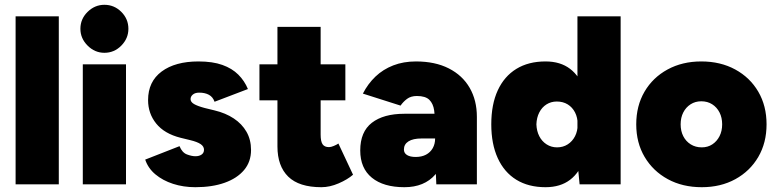

<svg xmlns="http://www.w3.org/2000/svg" viewBox="-20 -768 3234 800"><path d="M45 0V-700H225V0Z M325 0V-500H505V0ZM415 -548Q375 -548 345 -578Q315 -608 315 -648Q315 -689 345 -718.5Q375 -748 415 -748Q456 -748 485.5 -718.5Q515 -689 515 -648Q515 -608 485.5 -578Q456 -548 415 -548Z M794 12Q744 12 701 -2Q658 -16 627.5 -41.5Q597 -67 585 -103L728 -159Q739 -132 759 -124.5Q779 -117 794 -117Q810 -117 820 -124Q830 -131 830 -144Q830 -158 816 -167.5Q802 -177 773 -184L732 -194Q665 -211 631 -253Q597 -295 597 -351Q597 -428 653.5 -470Q710 -512 807 -512Q866 -512 906.5 -497.5Q947 -483 973 -457Q999 -431 1013 -397L874 -344Q867 -364 850.5 -373Q834 -382 810 -382Q793 -382 783.5 -374Q774 -366 774 -355Q774 -343 788.5 -334.5Q803 -326 833 -318L874 -308Q920 -297 954 -274.5Q988 -252 1007 -219Q1026 -186 1026 -143Q1026 -94 997 -59.5Q968 -25 916 -6.5Q864 12 794 12Z M1319 12Q1226 12 1181 -32Q1136 -76 1136 -158V-656H1316V-207Q1316 -179 1324 -167Q1332 -155 1351 -155Q1359 -155 1371 -160Q1383 -165 1390 -170L1451 -40Q1428 -20 1391 -4Q1354 12 1319 12ZM1061 -350V-500H1419V-350Z M1798 0 1793 -115V-245Q1793 -280 1789 -308Q1785 -336 1769 -352Q1753 -368 1717 -368Q1692 -368 1676 -356Q1660 -344 1649 -328L1492 -378Q1513 -419 1544.5 -449Q1576 -479 1618.5 -495.5Q1661 -512 1713 -512Q1793 -512 1850 -483Q1907 -454 1937 -402Q1967 -350 1967 -281V0ZM1665 12Q1578 12 1529.5 -27.5Q1481 -67 1481 -141Q1481 -219 1529.5 -256.5Q1578 -294 1665 -294H1812V-191H1736Q1701 -191 1682 -179Q1663 -167 1663 -145Q1663 -130 1676 -122Q1689 -114 1712 -114Q1737 -114 1755 -123.5Q1773 -133 1783 -150.5Q1793 -168 1793 -191H1840Q1840 -94 1794 -41Q1748 12 1665 12Z M2395 0 2386 -93V-700H2566V0ZM2253 12Q2182 12 2131.5 -19Q2081 -50 2054 -109Q2027 -168 2027 -250Q2027 -333 2054 -391.5Q2081 -450 2131.5 -481Q2182 -512 2253 -512Q2315 -512 2355.5 -481Q2396 -450 2415.5 -391.5Q2435 -333 2435 -250Q2435 -168 2415.5 -109Q2396 -50 2355.5 -19Q2315 12 2253 12ZM2301 -154Q2326 -154 2345.5 -166.5Q2365 -179 2376 -200.5Q2387 -222 2387 -250Q2387 -278 2376 -299.5Q2365 -321 2345.5 -333Q2326 -345 2300 -345Q2276 -345 2257 -333Q2238 -321 2227 -299.5Q2216 -278 2215 -250Q2216 -222 2227 -200.5Q2238 -179 2257.5 -166.5Q2277 -154 2301 -154Z M2904 12Q2824 12 2762.5 -21.5Q2701 -55 2666 -114Q2631 -173 2631 -250Q2631 -327 2665.5 -386Q2700 -445 2761.5 -478.5Q2823 -512 2902 -512Q2982 -512 3043.5 -478.5Q3105 -445 3139.5 -386Q3174 -327 3174 -250Q3174 -173 3139.5 -114Q3105 -55 3044 -21.5Q2983 12 2904 12ZM2904 -154Q2929 -154 2948 -166.5Q2967 -179 2978 -200.5Q2989 -222 2989 -250Q2989 -278 2978 -299.5Q2967 -321 2947.5 -333.5Q2928 -346 2902 -346Q2877 -346 2857.5 -333.5Q2838 -321 2827 -299.5Q2816 -278 2816 -250Q2816 -222 2827 -200.5Q2838 -179 2858 -166.5Q2878 -154 2904 -154Z"/></svg>

Font: Figtree Black
Style: Regular
Weight: 900
Designer: Erik Kennedy
Foundry: Erik Kennedy
Version: Version 2.001;gftools[0.9.30]